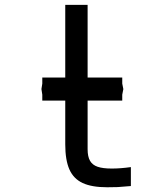

<svg xmlns="http://www.w3.org/2000/svg" viewBox="-20 -756 640 790"><path d="M248.5 -162V-342H154V-366.5L150.5 -389.5L154 -412V-437H248.5V-736H340.5V-437H483V-412L487.5 -389.5L483 -366.5V-342H340.5V-142Q340.5 -111.5 350.5 -94.2Q360.5 -77 381.8 -69.8Q403 -62.5 440 -62.5Q476 -62.5 518.5 -68.5V9.5Q509.5 10.5 505.5 10.5Q477.5 13 464.2 13.8Q451 14.5 421 14.5Q357.5 14.5 320 -3Q282.5 -20.5 265.5 -59Q248.5 -97.5 248.5 -162Z"/></svg>

Font: JuliaMono SemiBold
Style: Regular
Weight: 600
Monospace: yes
Designer: cormullion
Foundry: corm
Version: Version 0.055; ttfautohint (v1.8.4)